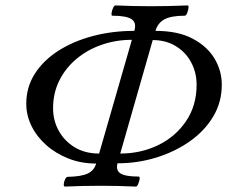

<svg xmlns="http://www.w3.org/2000/svg" viewBox="-20 -686 839 709"><path d="M220 3Q215 3 215.5 -6Q216 -15 220.5 -24Q225 -33 230 -33Q281 -34 304.5 -45.5Q328 -57 335 -82Q280 -82 233 -100.5Q186 -119 151 -150Q116 -181 96.5 -220.5Q77 -260 77 -303Q77 -364 108.5 -413.5Q140 -463 195.5 -498.5Q251 -534 323 -553Q395 -572 476 -572Q485 -602 466 -615Q447 -628 395 -628Q391 -628 392 -637.5Q393 -647 397.5 -656.5Q402 -666 406 -666Q473 -663 538 -663Q604 -663 673 -666Q677 -666 676 -656.5Q675 -647 671 -637.5Q667 -628 662 -628Q613 -628 588 -615Q563 -602 554 -572Q637 -572 691 -543.5Q745 -515 772 -470Q799 -425 799 -373Q799 -309 767.5 -256Q736 -203 681.5 -164.5Q627 -126 558 -104.5Q489 -83 414 -83Q407 -57 425 -45.5Q443 -34 492 -34Q497 -34 495.5 -24.5Q494 -15 490 -6Q486 3 482 3Q416 0 350 0Q286 0 220 3ZM346 -119 467 -539Q409 -539 356.5 -521Q304 -503 263.5 -469.5Q223 -436 199.5 -389.5Q176 -343 176 -286Q176 -241 197 -203Q218 -165 256 -142Q294 -119 346 -119ZM424 -119Q500 -119 564 -150Q628 -181 667 -238.5Q706 -296 706 -373Q706 -418 686 -455.5Q666 -493 629.5 -515.5Q593 -538 544 -538Z"/></svg>

Font: Junicode SmExp
Style: Italic
Weight: 400
Width: 6
Italic angle: -11°
Designer: Peter S. Baker
Version: Version 2.205; ttfautohint (v1.8.4)